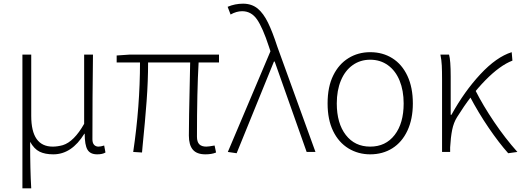

<svg xmlns="http://www.w3.org/2000/svg" viewBox="-20 -827 2836 1045"><path d="M102 -530H150V-196Q150 -29 267 -29Q293 -29 322 -37Q383 -56 438 -153V-530H486Q483 -298 483 -69Q483 -49 492 -39Q501 -29 516 -29Q528 -29 547 -35L554 3Q538 13 509 13Q471 13 456 -12.5Q441 -38 441 -99H439Q370 13 270 13Q225 13 195.5 -1.5Q166 -16 144 -55Q144 100 150 198H102Z M1008 -89Q1008 -173 1013 -388L1015 -487H786Q786 -385 778 -277Q770 -169 756 -31L753 3L705 0Q742 -249 742 -487H615V-525L688 -530H1172V-487H1061Q1052 -330 1052 -83Q1052 -55 1064.5 -42Q1077 -29 1103 -29Q1115 -29 1148 -35L1156 3Q1133 13 1098 13Q1051 13 1029.5 -12.5Q1008 -38 1008 -89Z M1220 0 1452 -548 1443 -575Q1410 -676 1379 -721Q1348 -766 1298 -766Q1267 -766 1235 -748L1219 -790Q1259 -807 1303 -807Q1350 -807 1383 -780Q1414 -754 1438.5 -704Q1463 -654 1489 -574L1697 0H1649L1475 -492H1471L1268 7Z M1877 -19Q1823 -52 1793 -114Q1763 -176 1763 -264Q1763 -355 1794 -417Q1824 -478 1876.5 -510.5Q1929 -543 1995 -543Q2063 -543 2115.5 -510Q2168 -477 2197.5 -414Q2227 -351 2227 -264Q2227 -179 2197.5 -116Q2168 -53 2115.5 -20Q2063 13 1995 13Q1930 13 1877 -19ZM2177 -264Q2177 -334 2155 -388Q2133 -442 2091.5 -472Q2050 -502 1995 -502Q1941 -502 1899.5 -472.5Q1858 -443 1835.5 -389Q1813 -335 1813 -264Q1813 -156 1862 -92.5Q1911 -29 1995 -29Q2079 -29 2128 -92.5Q2177 -156 2177 -264Z M2377 -530H2424Q2433 -499 2433 -410V-202H2437Q2507 -329 2594.5 -423Q2682 -517 2765 -543L2769 -497Q2701 -471 2621.5 -390Q2542 -309 2468 -190Q2449 -160 2441 -120Q2433 -80 2430 -25V0H2386V-396Q2386 -440 2384.5 -470.5Q2383 -501 2377 -530ZM2535 -306 2568 -334Q2609 -253 2669 -164Q2729 -75 2796 0L2746 7Q2696 -49 2640 -131Q2584 -213 2535 -306Z"/></svg>

Font: Merged Yaku Han JP ExtraLight
Style: Regular
Weight: 250
Designer: Ryoko NISHIZUKA 西塚涼子 (kana, bopomofo & ideographs); Paul D. Hunt (Latin, Greek & Cyrillic); Sandoll Communications 산돌커뮤니
Foundry: Adobe
Version: Version 2.004